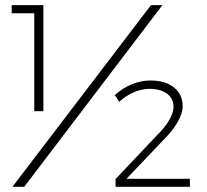

<svg xmlns="http://www.w3.org/2000/svg" viewBox="-20 -719 798 739"><path d="M111.8 -291V-668H24.9V-699.2H147V-291ZM27.8 0 561 -699.2H605L73.2 0ZM559.1 -409.2Q616.2 -409.2 649.7 -382.3Q683.1 -355.5 683.1 -310.1Q683.1 -282.7 663.3 -248.5Q643.6 -214.4 608.9 -180.2L466.8 -30.8H710.9V0H424.8V-29.8L585 -199.2Q614.3 -227.5 631.1 -256.6Q647.9 -285.6 647.9 -307.1Q647.9 -339.4 623.3 -358.2Q598.6 -377 555.2 -377Q525.4 -377 494.4 -363.5Q463.4 -350.1 439 -327.1L421.9 -353Q450.7 -379.4 486.6 -394.3Q522.5 -409.2 559.1 -409.2Z"/></svg>

Font: Montserrat Ultra Light
Style: Regular
Weight: 200
Designer: Julieta Ulanovsky
Foundry: Julieta Ulanovsky
Version: Version 3.001;PS 003.001;hotconv 1.0.70;makeotf.lib2.5.58329